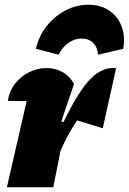

<svg xmlns="http://www.w3.org/2000/svg" viewBox="-20 -787 541 807"><path d="M9 0 92 -362Q67 -362 13 -363Q20 -407 45 -437.5Q70 -468 104.5 -484.5Q139 -501 175 -501Q210 -501 241 -485Q272 -469 291 -434L238 -277L247 -274Q310 -405 361.5 -456.5Q413 -508 468 -500L412 -248L304 -281Q265 -224 234 -152L204 0ZM352 -767Q403 -767 439 -742.5Q475 -718 491 -676.5Q507 -635 498 -582L392 -557Q390 -588 371.5 -606.5Q353 -625 323 -625Q293 -625 267 -606.5Q241 -588 227 -557L131 -582Q143 -635 176 -677Q209 -719 255 -743Q301 -767 352 -767Z"/></svg>

Font: Piazzolla Black
Style: Italic
Weight: 900
Italic angle: -11.3°
Designer: Juan Pablo del Peral
Foundry: Huerta Tipografica
Version: Version 1.330